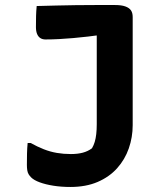

<svg xmlns="http://www.w3.org/2000/svg" viewBox="-20 -724 640 764"><path d="M262 -111Q289 -111 309.5 -116.5Q330 -122 346 -134Q353 -146 357 -159.5Q361 -173 363 -190.5Q365 -208 365 -230Q365 -273 365 -317.5Q365 -362 365 -409Q365 -456 365 -506Q365 -556 365 -610L387 -565L342 -600L391 -587Q360 -582 330 -578.5Q300 -575 271.5 -572.5Q243 -570 215.5 -568.5Q188 -567 161 -567Q149 -567 140.5 -572.5Q132 -578 127.5 -589Q123 -600 123 -616Q123 -640 123.5 -660Q124 -680 126 -700Q165 -701 204 -702Q243 -703 282 -703.5Q321 -704 360 -704Q399 -704 438 -704Q463 -704 478.5 -698.5Q494 -693 501 -683Q508 -673 508 -656Q508 -606 508 -553.5Q508 -501 508 -447Q508 -393 508 -337.5Q508 -282 508 -226Q508 -178 492.5 -133.5Q477 -89 446 -54.5Q415 -20 368.5 0Q322 20 260 20Q224 20 192.5 15Q161 10 138 1.5Q115 -7 104 -18Q98 -24 94 -30.5Q90 -37 88.5 -46.5Q87 -56 87 -68Q87 -93 87.5 -113.5Q88 -134 90 -155H102Q129 -140 154.5 -130Q180 -120 206.5 -115.5Q233 -111 262 -111Z"/></svg>

Font: Rec Mono Semicasual
Style: Bold
Weight: 700
Version: Version 1.085; ttfautohint (v1.8.4.7-5d5b)